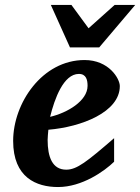

<svg xmlns="http://www.w3.org/2000/svg" viewBox="-20 -742 565 774"><path d="M463 -395C463 -425 419 -500 321 -500C150 -500 33 -326 33 -174C33 -26 127 12 214 12C311 12 401 -52 440 -90V-185C330 -90 290 -58 247 -58C191 -58 172 -109 172 -178C172 -189 174 -207 175 -219C308 -230 463 -290 463 -395ZM333 -396C333 -335 251 -287 182 -271C200 -344 236 -444 298 -444C328 -444 333 -419 333 -396ZM525 -722H442L337 -628L268 -722H185L262 -551H380Z"/></svg>

Font: Veleka
Style: Bold Italic
Weight: 700
Italic angle: -12°
Designer: Stefan Peev, Context Ltd, 2016; SIL International, 1997-2014.
Foundry: Stefan Peev, Context Ltd, 2016
Version: Version 5.000